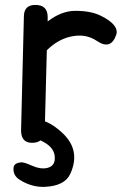

<svg xmlns="http://www.w3.org/2000/svg" viewBox="-20 -554 520 773"><path d="M75.7 -54.7Q80.6 -73.7 107.9 -74.7Q169.4 -77.1 231 -19Q306.2 50.8 263.2 145.5Q240.7 194.8 160.6 198.2Q108.9 200.7 60.1 170.4Q30.8 152.3 34.7 120.1Q36.6 102.5 64.9 99.6Q76.7 98.6 109.4 113.3Q143.1 128.4 170.4 122.1Q200.7 114.7 200.7 83Q201.7 41 151.9 15.6Q128.4 3.4 100.1 -4.9Q64.9 -14.2 75.7 -54.7ZM122.1 -534.2Q171.9 -534.2 171.9 -485.8Q171.9 -477.1 171.9 -467.8Q226.6 -509.3 279.8 -510.3Q344.7 -511.2 386.7 -490.2Q460.9 -453.1 447.8 -413.6Q426.3 -351.1 370.1 -389.2Q326.2 -418.9 269.5 -407.7Q214.4 -397 168.5 -351.6L160.2 -31.2Q158.7 22 107.4 21Q63.5 20 64.9 -32.2L76.2 -488.8Q77.1 -534.2 122.1 -534.2Z"/></svg>

Font: Comic Relief LRS
Style: Regular
Weight: 400
Designer: Jeff Davis
Foundry: Loudifier
Version: Version 1.0